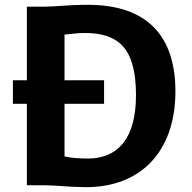

<svg xmlns="http://www.w3.org/2000/svg" viewBox="-20 -771 799 799"><path d="M91.8 0H167C211.9 0 264.6 7.3 334 7.8C563 9.8 710 -137.7 710 -391.1C710 -618.7 594.7 -751 345.7 -751C264.6 -751 209 -743.2 165.5 -743.2H91.8V-437H33.7V-338.9H91.8ZM248.5 -120.1V-338.9H413.1V-437H248.5V-627C266.6 -628.4 300.8 -633.8 331.1 -633.8C476.1 -633.8 545.9 -567.9 545.9 -374.5C545.9 -189.5 466.3 -112.3 348.1 -111.3C312.5 -111.3 274.4 -113.3 248.5 -120.1Z"/></svg>

Font: Merriweather Sans
Style: Bold
Weight: 700
Designer: Eben Sorkin ( eben@eyebytes.com )
Foundry: Eben Sorkin
Version: Version 1.003